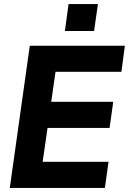

<svg xmlns="http://www.w3.org/2000/svg" viewBox="-20 -921 632 941"><path d="M28 0 126 -697H592L575 -569H252L231 -422H535L517 -294H213L189 -128H512L494 0ZM298 -769 316 -901H460L441 -769Z"/></svg>

Font: Hanken Grotesk ExtraBold
Style: Italic
Weight: 800
Italic angle: -8°
Designer: Alfredo Marco Pradil
Foundry: Hanken Design Co.
Version: Version 3.013